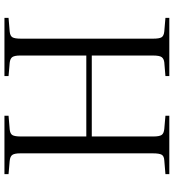

<svg xmlns="http://www.w3.org/2000/svg" viewBox="20 -782 763 842"><g transform="rotate(90 401.0 -361.5)"><path d="M59 0V-18L119 -23Q138 -25 144 -35Q150 -45 150 -72V-653Q150 -679 144 -689Q138 -699 118 -701L59 -706V-723H314V-706L254 -701Q238 -699 231 -689.5Q224 -680 224 -651V-383H579V-653Q579 -679 572.5 -689Q566 -699 546 -701L488 -706V-723H744V-706L684 -701Q665 -700 659 -689.5Q653 -679 653 -651V-69Q653 -45 659.5 -35Q666 -25 686 -23L744 -18V0H488V-18L548 -23Q567 -25 573 -35Q579 -45 579 -72V-359H224V-69Q224 -45 230.5 -35Q237 -25 256 -23L314 -18V0Z"/></g></svg>

Font: Literata 60pt Light
Style: Regular
Weight: 300
Designer: Latin by Veronika Burian and Jose Scaglione. Greek by Irene Vlachou. Cyrillic by Vera Evstafieva.
Foundry: TypeTogether
Version: Version 3.103;gftools[0.9.29]